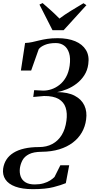

<svg xmlns="http://www.w3.org/2000/svg" viewBox="-53 -1006 629 1282"><path d="M166 257Q95.5 257 49.5 240Q3.5 223 -17 192Q-37.5 161 -32 119.5Q-27 86 -10 59.5Q7 33 37 14.2Q67 -4.5 109.5 -14.2Q152 -24 207.5 -24Q258 -24 296.2 -44.5Q334.5 -65 358.8 -104Q383 -143 390.5 -199.5Q397.5 -249.5 385.5 -287Q373.5 -324.5 338.5 -345Q303.5 -365.5 241 -365L169 -358.5L175 -404L234.5 -401Q261.5 -400.5 289.8 -409.8Q318 -419 343.5 -438.8Q369 -458.5 387.2 -490.2Q405.5 -522 412 -567Q419 -617.5 408.5 -651.2Q398 -685 374.8 -701.8Q351.5 -718.5 320 -718.5Q275.5 -718.5 246.5 -706.2Q217.5 -694 205.5 -677.5L155 -535H86.5L114.5 -719Q139.5 -720 162 -725Q184.5 -730 208.8 -736Q233 -742 262.8 -746.5Q292.5 -751 332.5 -751Q400.5 -751 449 -730.8Q497.5 -710.5 521 -672Q544.5 -633.5 536.5 -578Q531 -536 510 -503.5Q489 -471 458.8 -447.8Q428.5 -424.5 394.2 -410.5Q360 -396.5 328.5 -391Q401 -390.5 446.2 -366.5Q491.5 -342.5 510.5 -301.5Q529.5 -260.5 522 -208Q516 -161 493.5 -121.8Q471 -82.5 433 -53.8Q395 -25 342.8 -9Q290.5 7 224 7.5Q171 8 140.8 23.5Q110.5 39 97.2 63.8Q84 88.5 80 116Q76 146.5 84.8 171.5Q93.5 196.5 116.8 211Q140 225.5 178.5 225.5Q212 225.5 237.8 218Q263.5 210.5 281.8 198.8Q300 187 311 175.5L350 97.5H409L386.5 217Q355.5 230 303.5 243.5Q251.5 257 166 257ZM297.5 -804.5 210.5 -975.5 231.5 -985.5Q260.5 -960.5 289 -934.8Q317.5 -909 344 -882Q379 -908.5 419.8 -933.5Q460.5 -958.5 504.5 -984.5L524 -971.5L372 -804.5Z"/></svg>

Font: Merriweather 120pt Medium
Style: Italic
Weight: 500
Italic angle: -7.8°
Version: Version 2.101